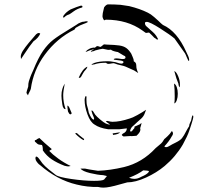

<svg xmlns="http://www.w3.org/2000/svg" viewBox="-20 -719 960 878"><path d="M450 -659 456 -685Q464 -697 473 -699Q503 -699 531 -697Q533 -697 571 -691Q620 -679 656 -661Q669 -655 685 -641Q701 -627 704 -624Q718 -610 725 -605Q790 -576 832 -481Q836 -474 840.5 -463Q845 -452 845 -447Q845 -440 844 -440Q841 -440 835 -455Q829 -470 826 -475L778 -543Q758 -560 711.5 -589.5Q665 -619 651 -619L645 -618Q643 -616 643 -613Q643 -610 643 -609L647 -601L666 -584Q680 -572 687.5 -564Q695 -556 702 -542Q704 -540 702 -539Q700 -538 699 -538Q697 -538 692.5 -542Q688 -546 686 -546Q675 -558 663 -569Q662 -570 659 -570Q657 -570 652.5 -569Q648 -568 646 -569L632 -579Q563 -629 464 -629L456 -626Q447 -639 449 -649ZM357 -689Q357 -694 349 -693Q334 -689 303 -676Q282 -664 271 -648Q268 -646 269 -641Q270 -636 274 -640Q284 -650 296 -653Q302 -656 317.5 -667.5Q333 -679 356 -685ZM348 -616Q356 -620 365 -620Q379 -624 382 -619Q381 -617 372.5 -613.5Q364 -610 361 -609Q346 -604 328 -593Q324 -591 321 -584Q240 -544 185 -469Q133 -399 121 -313Q120 -308 114.5 -298Q109 -288 108 -283Q107 -285 104 -289Q101 -293 101 -295Q101 -299 109 -323Q109 -337 112 -347.5Q115 -358 118.5 -366.5Q122 -375 123 -378L132 -398Q155 -455 177 -486.5Q199 -518 223.5 -537Q248 -556 298 -586L327 -604Q339 -613 348 -616ZM158 -568Q151 -568 145 -562Q128 -543 111.5 -523Q95 -503 84 -486Q75 -471 75 -460Q75 -453 76 -449Q92 -473 92 -473Q117 -511 133 -530Q156 -546 164 -565Q161 -568 158 -568ZM414 -501 423 -508H426Q429 -508 433.5 -506Q438 -504 441 -505L455 -516H459Q461 -516 463 -515.5Q465 -515 469 -515Q506 -514 526 -511Q546 -508 558 -499Q569 -491 580 -474Q581 -470 586.5 -459Q592 -448 592 -438Q596 -437 599.5 -432.5Q603 -428 603 -422Q603 -407 607 -397Q611 -387 612 -385Q608 -387 603.5 -390.5Q599 -394 593 -397L555 -414Q549 -417 535 -420Q515 -424 504 -429Q500 -431 491 -429Q482 -427 476 -427Q469 -427 465 -432Q432 -432 413 -425L401 -423L398 -424Q398 -425 411 -431Q433 -439 472 -439Q485 -439 500 -436Q505 -436 517 -432Q529 -428 534 -428Q542 -428 544 -433L545 -435Q545 -441 525.5 -443Q506 -445 502 -446L500 -449Q505 -452 511 -452Q519 -452 527 -450.5Q535 -449 542 -449Q554 -449 554 -457L552 -462Q545 -465 534 -472Q523 -479 519 -481Q511 -482 501 -485Q491 -488 487 -492Q484 -491 474 -491Q469 -492 462 -493.5Q455 -495 450 -496Q435 -494 422 -490Q418 -490 408 -485Q404 -485 402 -484Q400 -483 398 -482.5Q396 -482 395 -483L398 -486Q399 -489 403 -489.5Q407 -490 409 -491L406 -493Q400 -492 392.5 -489.5Q385 -487 381 -485L377 -483L371 -482Q371 -482 379 -490Q383 -493 389 -496Q395 -499 400 -500Q408 -502 414 -501ZM343 -363Q349 -363 353 -372Q355 -375 359.5 -383.5Q364 -392 370 -398Q374 -402 377 -407Q380 -412 379 -414Q357 -404 340 -364Q341 -363 343 -363ZM796 -336Q797 -323 802 -320Q803 -324 803 -332Q803 -351 794.5 -371Q786 -391 777 -394Q787 -356 796 -336ZM779 -278Q779 -253 777 -246Q784 -248 788.5 -261Q793 -274 793 -290Q793 -307 788.5 -320Q784 -333 776 -337Q779 -312 779 -278ZM271 -225Q273 -220 280 -220Q269 -251 269 -284Q269 -301 276 -336L274 -333Q268 -323 265 -312Q261 -299 261 -281Q261 -268 265 -242Q266 -231 271 -225ZM373 -280Q375 -280 375 -277Q375 -276 375.5 -273Q376 -270 375 -268Q375 -245 379 -233Q383 -221 386 -204Q397 -176 407 -172Q409 -171 410 -174.5Q411 -178 409 -182Q401 -200 398 -213Q401 -215 405 -211Q413 -197 415 -195Q422 -186 438 -172.5Q454 -159 464 -154Q479 -148 483 -150Q480 -152 474 -156Q468 -160 464 -164Q466 -166 471 -166Q487 -162 494 -162Q528 -162 573 -177Q585 -180 608.5 -193Q632 -206 648 -217Q647 -215 642 -201Q637 -187 626 -177L608 -161Q601 -155 593 -147Q585 -139 583 -138Q579 -133 575 -123Q575 -118 578 -117Q583 -118 585.5 -122Q588 -126 590 -128L592 -130Q595 -133 595 -135Q595 -137 595 -140Q597 -140 620 -151L627 -157Q627 -153 625 -146Q623 -139 621 -133L622 -127Q622 -116 610 -104L604 -98H602Q598 -98 589 -97Q580 -96 577 -97Q569 -97 560.5 -96Q552 -95 545 -95Q537 -99 537 -103L542 -108Q560 -116 560 -132Q555 -131 543.5 -130Q532 -129 527 -128H474Q434 -134 413 -149Q393 -160 380 -196Q367 -232 367 -261Q367 -268 369 -274Q371 -280 373 -280ZM300 -220Q307 -203 308 -201Q305 -196 302 -196Q299 -196 296 -200Q293 -204 291 -209Q290 -214 289 -222Q288 -230 288 -236Q294 -236 300 -220ZM146 -3Q152 -3 162 11.5Q172 26 174 28Q185 41 202 55Q219 69 235 81Q248 91 306 99.5Q364 108 410 108Q448 108 456 102L469 86L452 82Q427 81 392 72.5Q357 64 348 52H369L389 56L428 62Q484 60 547 45Q630 25 692 -42Q696 -46 707.5 -55Q719 -64 723 -70L732 -84L734 -85Q738 -89 747 -97Q756 -105 766 -120Q771 -115 771 -109Q771 -102 764 -93Q754 -74 732 -50Q733 -46 739 -46Q747 -46 759 -54Q763 -57 783.5 -67Q804 -77 812 -87Q821 -98 833 -122Q836 -127 839 -132.5Q842 -138 845 -142Q845 -149 848.5 -156Q852 -163 854 -168Q855 -173 857 -182Q859 -191 861 -191Q864 -191 864 -186Q864 -177 854 -147L845 -120Q838 -98 816 -58Q783 -2 733 40Q696 71 647.5 93Q599 115 562 115L529 124Q478 139 453 139Q441 139 429 136Q379 137 331 125Q241 104 162 35Q159 34 153 27Q147 20 144 14Q142 8 142 6Q142 -3 146 -3ZM495 -109Q495 -108 496 -106Q497 -104 497 -102Q523 -105 529 -114ZM362 -78Q368 -83 361 -86Q340 -102 332 -110Q330 -111 327.5 -110.5Q325 -110 324 -108Q345 -87 362 -78ZM172 -56Q175 -50 175.5 -42Q176 -34 176 -31Q193 -6 217 10Q241 26 275 39Q287 42 292 42Q296 42 299 41Q302 40 303 40Q272 25 246 6Q220 -13 205 -29Q209 -32 212 -33.5Q215 -35 217 -37Q181 -67 160 -88Q148 -83 145 -79Q139 -79 139 -75Q139 -70 145 -67Q153 -58 160.5 -57.5Q168 -57 172 -56ZM594 99Q610 99 627 89Q649 80 658 70Q661 67 661 63Q657 61 635 60Q613 77 570 94Q583 99 594 99Z"/></svg>

Font: BM Euljiro oraeorae
Style: Regular
Weight: 400
Designer: Bongjin Kim; Bomjun Kim; Myungsoo Han; Hyesun Chae; Mikyoung Jeong; Wujin Sim; Minjae Kang; Suwha Jang;
Foundry: Sandoll Inc.
Version: Version 1.000;hotconv 1.0.109;makeexe 2.5.65596